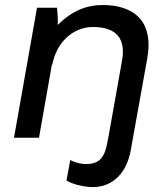

<svg xmlns="http://www.w3.org/2000/svg" viewBox="-20 -551 671 768"><path d="M36 0H136L188 -295L189 -291C205 -382 273 -443 351 -443C446 -443 484 -397 468 -308L415 -10L408 25C396 90 367 107 316 105C295 103 275 97 261 89L246 171C273 187 311 195 338 197C420 203 485 151 503 50L512 0L569 -317C594 -454 529 -531 389 -531C328 -531 267 -508 211 -451C212 -475 210 -501 208 -520H128Z"/></svg>

Font: Fixel Display 20240404 Medium
Style: Italic
Weight: 500
Italic angle: -10°
Designer: AlfaBravo + MacPaw
Foundry: Kyrylo Tkachov, Marchela Mozhyna, Serhii Makarenko, Maria Weinstein, Zakhar Kryvoshyya
Version: Version 1.211;Glyphs 3.2 (3225)